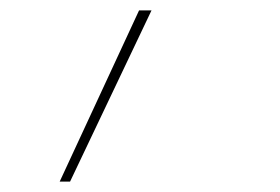

<svg xmlns="http://www.w3.org/2000/svg" viewBox="-20 -116 540 370"><path d="M95 234 248 -96H272L115 234Z"/></svg>

Font: Iosevka Thin Oblique
Style: Regular
Weight: 100
Italic angle: -9°
Monospace: yes
Designer: Belleve Invis
Foundry: Belleve Invis
Version: Version 32.5.0; ttfautohint (v1.8.4)